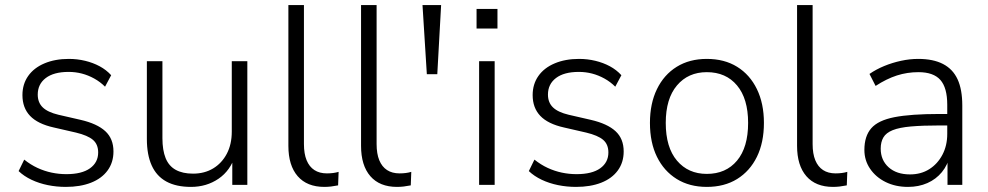

<svg xmlns="http://www.w3.org/2000/svg" viewBox="-20 -725 3873 753"><path d="M238 8Q202 8 167.5 1Q133 -6 103.5 -20Q74 -34 53 -54L75 -99Q100 -79 127 -66.5Q154 -54 182.5 -48Q211 -42 240 -42Q301 -42 333 -65Q365 -88 365 -127Q365 -159 344.5 -176.5Q324 -194 278 -205L191 -225Q128 -239 98 -270.5Q68 -302 68 -352Q68 -395 90.5 -427Q113 -459 154.5 -476.5Q196 -494 250 -494Q283 -494 314 -486.5Q345 -479 371 -465Q397 -451 416 -430L392 -385Q373 -404 349.5 -417Q326 -430 301 -436.5Q276 -443 249 -443Q191 -443 159.5 -419Q128 -395 128 -354Q128 -323 147.5 -304Q167 -285 209 -275L296 -255Q361 -240 393 -210.5Q425 -181 425 -131Q425 -88 402 -56.5Q379 -25 337 -8.5Q295 8 238 8Z M729 8Q671 8 632.5 -13Q594 -34 575 -76Q556 -118 556 -180V-485H617V-183Q617 -136 629.5 -105Q642 -74 669 -59Q696 -44 737 -44Q782 -44 816 -64.5Q850 -85 869.5 -122Q889 -159 889 -209V-485H950V0H891V-117H903Q884 -56 837 -24Q790 8 729 8Z M1252 8Q1184 8 1147.5 -34Q1111 -76 1111 -153V-705H1172V-160Q1172 -122 1182.5 -96.5Q1193 -71 1213 -58Q1233 -45 1262 -45Q1275 -45 1286.5 -46.5Q1298 -48 1308 -51L1306 2Q1291 5 1278 6.5Q1265 8 1252 8Z M1537 8Q1469 8 1432.5 -34Q1396 -76 1396 -153V-705H1457V-160Q1457 -122 1467.5 -96.5Q1478 -71 1498 -58Q1518 -45 1547 -45Q1560 -45 1571.5 -46.5Q1583 -48 1593 -51L1591 2Q1576 5 1563 6.5Q1550 8 1537 8Z M1654 -434 1637 -705H1710L1695 -434Z M1849 -613V-690H1931V-613ZM1859 0V-485H1920V0Z M2239 8Q2203 8 2168.5 1Q2134 -6 2104.5 -20Q2075 -34 2054 -54L2076 -99Q2101 -79 2128 -66.5Q2155 -54 2183.5 -48Q2212 -42 2241 -42Q2302 -42 2334 -65Q2366 -88 2366 -127Q2366 -159 2345.5 -176.5Q2325 -194 2279 -205L2192 -225Q2129 -239 2099 -270.5Q2069 -302 2069 -352Q2069 -395 2091.5 -427Q2114 -459 2155.5 -476.5Q2197 -494 2251 -494Q2284 -494 2315 -486.5Q2346 -479 2372 -465Q2398 -451 2417 -430L2393 -385Q2374 -404 2350.5 -417Q2327 -430 2302 -436.5Q2277 -443 2250 -443Q2192 -443 2160.5 -419Q2129 -395 2129 -354Q2129 -323 2148.5 -304Q2168 -285 2210 -275L2297 -255Q2362 -240 2394 -210.5Q2426 -181 2426 -131Q2426 -88 2403 -56.5Q2380 -25 2338 -8.5Q2296 8 2239 8Z M2752 8Q2684 8 2634 -23Q2584 -54 2556.5 -110Q2529 -166 2529 -243Q2529 -319 2556.5 -375.5Q2584 -432 2634 -463Q2684 -494 2752 -494Q2821 -494 2871 -463Q2921 -432 2948.5 -375.5Q2976 -319 2976 -243Q2976 -166 2948.5 -110Q2921 -54 2871 -23Q2821 8 2752 8ZM2752 -43Q2827 -43 2870.5 -95Q2914 -147 2914 -243Q2914 -338 2870.5 -390Q2827 -442 2752 -442Q2679 -442 2635 -390Q2591 -338 2591 -243Q2591 -147 2635 -95Q2679 -43 2752 -43Z M3247 8Q3179 8 3142.5 -34Q3106 -76 3106 -153V-705H3167V-160Q3167 -122 3177.5 -96.5Q3188 -71 3208 -58Q3228 -45 3257 -45Q3270 -45 3281.5 -46.5Q3293 -48 3303 -51L3301 2Q3286 5 3273 6.5Q3260 8 3247 8Z M3541 8Q3492 8 3453.5 -11Q3415 -30 3392.5 -63Q3370 -96 3370 -137Q3370 -191 3397 -222Q3424 -253 3488 -265.5Q3552 -278 3664 -278H3707V-233H3665Q3598 -233 3552.5 -229Q3507 -225 3481 -214.5Q3455 -204 3444.5 -186Q3434 -168 3434 -142Q3434 -97 3465 -69Q3496 -41 3549 -41Q3592 -41 3624.5 -61.5Q3657 -82 3676 -118Q3695 -154 3695 -200V-314Q3695 -381 3668 -411.5Q3641 -442 3582 -442Q3538 -442 3497.5 -429Q3457 -416 3414 -388L3390 -435Q3416 -453 3447.5 -466Q3479 -479 3513.5 -486.5Q3548 -494 3581 -494Q3640 -494 3678.5 -474Q3717 -454 3735.5 -414Q3754 -374 3754 -311V0H3696V-117H3706Q3697 -78 3674 -50Q3651 -22 3617 -7Q3583 8 3541 8Z"/></svg>

Font: Nunito Sans 12pt ExtraLight 12pt Light
Style: Regular
Weight: 300
Version: Version 3.101;gftools[0.9.27]